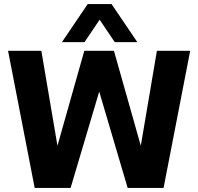

<svg xmlns="http://www.w3.org/2000/svg" viewBox="-20 -932 983 952"><path d="M152 0 20 -680H185L276 -144L247 -146L398 -680H545L696 -146L667 -144L758 -680H923L791 0H613L453 -542H491L330 0ZM287 -723 415 -912H533L661 -723H549L454 -864H494L399 -723Z"/></svg>

Font: Teachers
Style: Bold
Weight: 700
Designer: Alfredo Marco Pradil, Chank Diesel
Version: Version 1.001